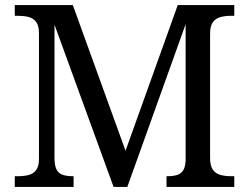

<svg xmlns="http://www.w3.org/2000/svg" viewBox="-20 -734 978 754"><path d="M38 0V-42H51Q73 -42 91.5 -46.5Q110 -51 121.5 -65.5Q133 -80 133 -109V-604Q133 -634 121.5 -648.5Q110 -663 91.5 -667.5Q73 -672 51 -672H38V-714H266L473 -142L678 -714H900V-672H887Q865 -672 846 -667Q827 -662 816 -647Q805 -632 805 -600V-114Q805 -83 816 -67.5Q827 -52 846 -47Q865 -42 887 -42H900V0H634V-42H637Q659 -42 674.5 -46.5Q690 -51 699 -64.5Q708 -78 709 -105V-639L480 0H426L194 -637V-114Q194 -83 202.5 -67.5Q211 -52 227.5 -47Q244 -42 266 -42H269V0Z"/></svg>

Font: Noto Serif Myanmar
Style: Regular
Weight: 400
Designer: Ben Mitchell and the Monotype Design Team
Foundry: Monotype Imaging Inc.
Version: Version 2.106